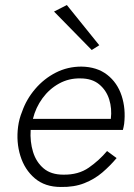

<svg xmlns="http://www.w3.org/2000/svg" viewBox="-20 -735 535 764"><path d="M195 -689 246 -715 375 -555 345 -536ZM444 -106Q418 -75 387 -48.5Q356 -22 315.5 -6Q275 10 222 9Q159 9 118.5 -25.5Q78 -60 61 -115Q44 -170 52 -231Q56 -262 68 -291Q85 -340 120 -381Q155 -422 202 -446Q249 -470 304 -470Q366 -469 406.5 -437.5Q447 -406 464 -354Q481 -302 474 -242Q472 -229 469 -218H102Q99 -171 111.5 -130.5Q124 -90 153.5 -65Q183 -40 232 -40Q292 -39 333.5 -68Q375 -97 406 -134ZM300 -423Q254 -424 215 -402.5Q176 -381 149 -344Q122 -307 111 -262H421Q426 -303 414.5 -339.5Q403 -376 374.5 -399.5Q346 -423 300 -423Z"/></svg>

Font: Jost* Light
Style: Italic
Weight: 300
Italic angle: -10°
Version: Version 3.7